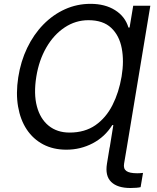

<svg xmlns="http://www.w3.org/2000/svg" viewBox="-20 -757 805 986"><path d="M752 -727.5 631.3 0H543.5L562 -114.7H556.6Q519 -54.2 456.3 -21.2Q393.6 11.7 320.8 11.7Q253.4 11.7 201.9 -15.4Q150.4 -42.5 117.4 -92Q84.5 -141.6 72.8 -209.7Q61 -277.8 73.7 -359.9Q86.4 -441.9 119.6 -511Q152.8 -580.1 202.4 -630.9Q252 -681.6 313.7 -709.5Q375.5 -737.3 444.8 -737.3Q519.5 -737.3 571 -704.8Q622.6 -672.4 639.6 -615.7H645.5L664.1 -727.5ZM337.4 -76.2Q415.5 -76.2 470 -114Q524.4 -151.9 557.6 -217.3Q590.8 -282.7 604.5 -364.3Q617.7 -443.4 605.2 -509Q592.8 -574.7 551 -614Q509.3 -653.3 434.1 -653.3Q368.2 -653.3 312.3 -616.2Q256.3 -579.1 218.3 -513.7Q180.2 -448.2 166.5 -363.3Q152.3 -275.4 169.4 -210.9Q186.5 -146.5 230 -111.3Q273.4 -76.2 337.4 -76.2ZM649.9 208.5Q583 208.5 551 177.2Q519 146 529.3 83.5L543 0H631.3L617.2 83.5Q612.8 109.4 628.9 121.1Q645 132.8 685.1 132.8Q691.4 132.8 699 132.3Q706.5 131.8 714.4 130.9L702.1 204.1Q694.3 206.1 680.2 207.3Q666 208.5 649.9 208.5Z"/></svg>

Font: Adwaita Sans
Style: Italic
Weight: 400
Italic angle: -9.39999°
Designer: Rasmus Andersson
Foundry: rsms
Version: Version 4.001;git-9221beed3